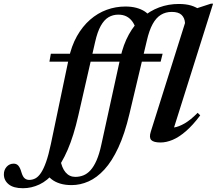

<svg xmlns="http://www.w3.org/2000/svg" viewBox="-208 -742 1147 1016"><path d="M53.5 -415.5 61 -457.5H652.5L642 -415.5ZM35 173 111 100.5Q118.5 146 139 170Q159.5 194 190.5 194Q213 194 233.2 186Q253.5 178 271 158.8Q288.5 139.5 303 106.5Q317.5 73.5 328 24.5L429 -436.5Q444.5 -506.5 474 -559.8Q503.5 -613 544.2 -648.8Q585 -684.5 634.2 -702.8Q683.5 -721 738 -721Q756.5 -721 772.8 -719Q789 -717 803.2 -712.8Q817.5 -708.5 830.2 -702Q843 -695.5 854.5 -686.5L814.5 -692L908 -722.5H919.5L713 -67.5Q738 -71 769.5 -89.2Q801 -107.5 838 -145L851.5 -131.5Q812.5 -79.5 775.8 -47.8Q739 -16 705.5 -2Q672 12 641.5 12Q604.5 12 592.2 -1.2Q580 -14.5 590 -45.5L771 -620Q769.5 -647 753 -663Q736.5 -679 701 -679Q668.5 -679 643.2 -663.5Q618 -648 599.8 -614.8Q581.5 -581.5 569 -527L477 -139.5Q452 -33.5 418.2 39Q384.5 111.5 344.5 155Q304.5 198.5 260.5 218Q216.5 237.5 171 237.5Q136 237.5 109.5 229.2Q83 221 64.5 206.2Q46 191.5 35 173ZM206.5 -131Q182 -23 150 50.8Q118 124.5 80.2 169.5Q42.5 214.5 0.5 234.2Q-41.5 254 -86.5 254Q-137 254 -162.2 233.2Q-187.5 212.5 -187.5 180.5Q-187.5 157 -172.8 140.5Q-158 124 -135.5 124Q-120 124 -110.5 135.2Q-101 146.5 -94.5 170Q-87.5 193.5 -77.2 201.8Q-67 210 -53.5 210Q-36 210 -20.5 201.8Q-5 193.5 9 172.5Q23 151.5 36 114.8Q49 78 61 21L155.5 -430Q170 -499 199.2 -550.8Q228.5 -602.5 268.5 -637.5Q308.5 -672.5 356.2 -690Q404 -707.5 455.5 -707.5Q487 -707.5 512 -701Q537 -694.5 555.8 -682.8Q574.5 -671 585.5 -655L513 -583Q506 -609 493 -627.2Q480 -645.5 461.5 -655Q443 -664.5 418 -664.5Q389.5 -664.5 366.2 -650.8Q343 -637 325.2 -605.2Q307.5 -573.5 295.5 -520.5Z"/></svg>

Font: Newsreader 36pt SemiBold
Style: Italic
Weight: 600
Italic angle: -17°
Designer: Hugues Gentile
Foundry: Production Type
Version: Version 1.003